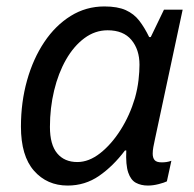

<svg xmlns="http://www.w3.org/2000/svg" viewBox="-20 -566 603 596"><path d="M190 10Q126 10 85.5 -36Q45 -82 45 -173Q45 -249 64 -316.5Q83 -384 117.5 -435.5Q152 -487 199.5 -516.5Q247 -546 304 -546Q345 -546 370.5 -534.5Q396 -523 412.5 -501.5Q429 -480 443 -451H448L489 -536H547L461 -134Q458 -121 456 -109.5Q454 -98 454 -89Q454 -76 460 -69Q466 -62 482 -62Q489 -62 496.5 -63Q504 -64 512 -67L498 -3Q490 1 472.5 5.5Q455 10 439 10Q418 10 402 1.5Q386 -7 378 -30.5Q370 -54 372 -99H368Q331 -50 287.5 -20Q244 10 190 10ZM220 -63Q256 -63 291 -90.5Q326 -118 354.5 -163Q383 -208 399 -262Q407 -291 410 -317.5Q413 -344 413 -365Q413 -412 388 -442Q363 -472 314 -472Q275 -472 242 -447.5Q209 -423 185 -381Q161 -339 148 -285Q135 -231 135 -172Q135 -117 157.5 -90Q180 -63 220 -63Z"/></svg>

Font: Noto Sans
Style: Italic
Weight: 400
Italic angle: -12°
Designer: Monotype Design Team
Foundry: Monotype Imaging Inc.
Version: Version 2.013; ttfautohint (v1.8.4.7-5d5b)